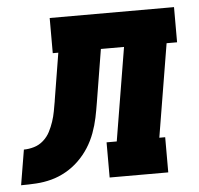

<svg xmlns="http://www.w3.org/2000/svg" viewBox="-100 -575 643 620"><g transform="rotate(-5 222.0 -265.0)"><path d="M-56 0 -37 -114Q-21 -114 -4 -119Q13 -124 26.5 -136Q40 -148 48 -163.5Q56 -179 61.5 -195.5Q67 -212 70 -228.5Q73 -245 76 -262V-263Q76 -263 76 -263Q76 -263 76 -263L101 -416H83V-530H486V-416H452L402 -114H421V0H231V-114H264L314 -416H239L211 -245Q207 -220 202 -196Q197 -172 188 -147.5Q179 -123 165 -101Q151 -79 132 -60.5Q113 -42 90 -29Q67 -16 42.5 -9.5Q18 -3 -7 -1.5Q-32 0 -56 0Z"/></g></svg>

Font: Iosevka Curly Slab HvObl
Style: Regular
Weight: 900
Italic angle: -9°
Monospace: yes
Designer: Belleve Invis
Foundry: Belleve Invis
Version: Version 11.1.0; ttfautohint (v1.8.3)